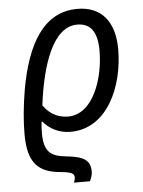

<svg xmlns="http://www.w3.org/2000/svg" viewBox="-55 -588 650 871"><g transform="rotate(-5 270.0 -152.0)"><path d="M246 240H319C325 228 331 213 331 197C331 147 304 126 220 118C149 111 121 86 121 4C121 -14 122 -31 124 -48H128C151 -20 193 9 251 9C420 9 499 -178 499 -346C499 -473 438 -544 330 -544C175 -544 97 -403 61 -201C48 -125 42 -57 42 1C42 133 89 179 192 187C242 192 252 200 252 216C252 226 249 233 246 240ZM246 -61C194 -61 157 -88 134 -122C157 -306 213 -473 323 -473C381 -473 414 -436 414 -347C414 -221 361 -61 246 -61Z"/></g></svg>

Font: Noto Sans SemiCondensed
Style: Italic
Weight: 400
Width: 4
Italic angle: -12°
Designer: Monotype Design Team
Foundry: Monotype Imaging Inc.
Version: Version 2.013